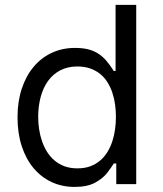

<svg xmlns="http://www.w3.org/2000/svg" viewBox="-20 -747 661 779"><path d="M284.1 -552.6Q313.9 -552.6 336.3 -547.2Q358.7 -541.9 377 -530.5Q395.2 -519.2 410.7 -501.4Q426.1 -483.7 441.8 -458.8H448.9V-727.3H532.7V0H451.7V-83.8H441.8Q437.1 -76.3 430.6 -67.1Q424 -57.9 415.5 -46.5Q398.8 -24.1 366.8 -6.4Q335.2 11.4 282.7 11.4Q231.5 11.4 189.1 -8.5Q146.7 -28.4 115.9 -65.2Q85.2 -101.9 68.2 -154.1Q51.1 -206.3 51.1 -271.3Q51.1 -335.6 68.4 -387.4Q85.6 -439.3 116.5 -476Q147.4 -512.8 190.2 -532.7Q233 -552.6 284.1 -552.6ZM294 -63.9Q323.5 -63.9 346.4 -72.4Q369.3 -81 386.7 -95.9Q404.1 -110.8 416.2 -130.9Q428.3 -150.9 435.9 -174.2Q443.5 -197.4 446.9 -222.7Q450.3 -247.9 450.3 -272.7Q450.3 -297.9 446.9 -323Q443.5 -348 435.9 -370.7Q428.3 -393.5 416.2 -413Q404.1 -432.5 386.7 -446.7Q369.3 -460.9 346.2 -469.1Q323.2 -477.3 294 -477.3Q254.3 -477.3 224.3 -461.5Q194.2 -445.7 174.5 -418Q154.8 -390.3 144.9 -353Q134.9 -315.7 134.9 -272.7Q134.9 -247.9 138.7 -222.8Q142.4 -197.8 150.4 -174.5Q158.4 -151.3 170.8 -131.2Q183.2 -111.2 201 -96.1Q218.8 -81 241.8 -72.4Q264.9 -63.9 294 -63.9Z"/></svg>

Font: Inter P
Style: Regular
Weight: 400
Designer: Rasmus Andersson
Foundry: rsms
Version: Version 3.018;git-588b23468